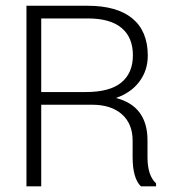

<svg xmlns="http://www.w3.org/2000/svg" viewBox="-20 -660 611 680"><path d="M305.7 -289.1H126V0H73.7V-639.6H290.5Q394.5 -639.6 449 -594.5Q503.4 -549.3 503.4 -462.9Q503.4 -411.1 473.9 -371.3Q444.3 -331.5 390.6 -313Q502.4 -284.2 502.4 -163.1V-103Q502.4 -38.1 532.7 -10.7V0H479Q449.7 -28.8 449.7 -103.5V-162.1Q449.7 -221.7 411.6 -255.4Q373.5 -289.1 305.7 -289.1ZM126 -594.7V-334H283.7Q368.7 -334 409.7 -367.7Q450.7 -401.4 450.7 -464.4Q450.7 -527.3 410.6 -561Q370.6 -594.7 290.5 -594.7Z"/></svg>

Font: Yantramanav Light
Style: Regular
Weight: 300
Version: Version 1.001;PS 1.0;hotconv 1.0.72;makeotf.lib2.5.5900; ttf